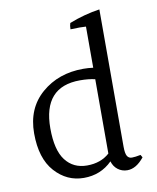

<svg xmlns="http://www.w3.org/2000/svg" viewBox="-82 -828 698 855"><g transform="rotate(-10 267.0 -400.5)"><path d="M286 -468Q119 -468 119 -280Q119 -182 154.5 -135.5Q190 -89 252 -89Q314 -89 354 -125V-461Q325 -468 286 -468ZM425 -37Q401 -37 382.5 -51Q364 -65 357 -89Q305 -37 228.5 -37Q152 -37 98 -97Q44 -157 44 -270.5Q44 -384 120.5 -450Q197 -516 309 -516Q332 -516 354 -513V-699Q344 -700 326 -700Q308 -700 284 -699Q284 -716 288 -727Q357 -754 426 -764V-143Q426 -113 433 -101Q440 -89 454.5 -89Q469 -89 494 -94L501 -82Q465 -37 425 -37Z"/></g></svg>

Font: Halant
Style: Regular
Weight: 400
Designer: Hitesh Malaviya (Devanagari), Satya Rajpurohit (Latin)
Foundry: Indian Type Foundry
Version: Version 1.100;PS 1.0;hotconv 1.0.78;makeotf.lib2.5.61930; tt